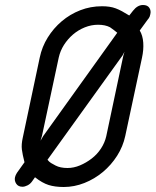

<svg xmlns="http://www.w3.org/2000/svg" viewBox="-20 -748 622 768"><path d="M139 -518Q148 -561 171 -598Q194 -635 227 -663Q260 -691 301 -707Q342 -723 388 -723Q404 -723 417.5 -721Q431 -719 443 -714.5Q455 -710 468 -703Q481 -696 497 -686L512 -705Q530 -728 552 -728Q570 -728 577.5 -716.5Q585 -705 581 -690Q580 -682 574 -673V-674L539 -626Q551 -606 553 -577.5Q555 -549 548 -517L481 -204Q472 -162 448.5 -125Q425 -88 391.5 -60Q358 -32 317.5 -16Q277 0 235 0Q200 0 174.5 -8Q149 -16 120 -39L108 -22Q101 -12 90 -6.5Q79 -1 70 -1Q53 -1 45 -13Q37 -25 40 -39Q42 -48 48 -57L78 -99Q70 -130 67.5 -150Q65 -170 71 -197ZM202 -86Q221 -76 250 -76Q275 -76 300 -86.5Q325 -97 347 -114Q369 -131 384 -154Q399 -177 405 -203L473 -524L478 -541L470 -526L170 -109Q176 -101 184 -96ZM420 -639Q401 -649 372 -649Q345 -649 319 -638.5Q293 -628 272 -610Q251 -592 236 -568.5Q221 -545 215 -518L148 -205L142 -185L153 -204L449 -617Q436 -628 420 -639Z"/></svg>

Font: VDS Compensated
Style: Light Italic
Weight: 300
Italic angle: -12°
Designer: artmaker
Foundry: artmaker
Version: Version 1.000 2012 initial release